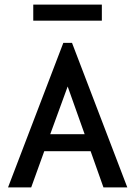

<svg xmlns="http://www.w3.org/2000/svg" viewBox="-20 -817 590 837"><path d="M431 0 375 -158H173L116 0H15L256 -630H294L535 0ZM275 -440 199 -232H349ZM125 -727V-797H424V-727Z"/></svg>

Font: Inconsolata SemiExpanded SemiBold
Style: Regular
Weight: 600
Width: 6
Monospace: yes
Designer: Raph Levien, Cyreal, Brenton Simpson
Foundry: Raph Levien, Cyreal, Google
Version: Version 3.001; ttfautohint (v1.8.2.53-6de2)